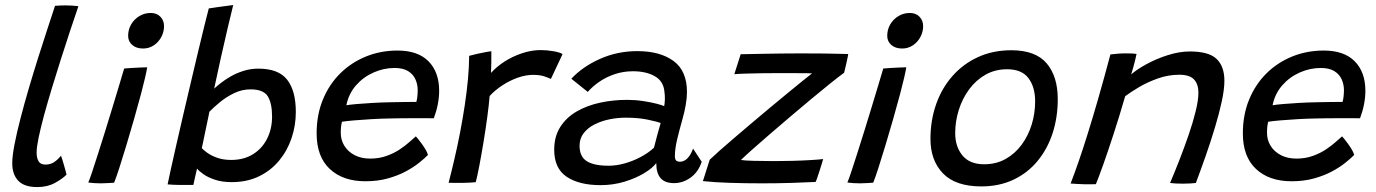

<svg xmlns="http://www.w3.org/2000/svg" viewBox="-20 -738 5563 776"><path d="M248.9 -32.2Q232.7 -15.6 202.2 1.2Q171.6 18.1 130.5 18.1Q77.8 18.1 53.6 -7.7Q29.5 -33.4 29.5 -78.2Q29.5 -107.1 38.7 -154.7Q47.9 -202.2 63.2 -260.9Q78.4 -319.6 97.1 -383.2Q115.8 -446.7 135.4 -508.5Q155 -570.4 172.5 -623.6Q189.9 -676.9 202.4 -714.5Q226.1 -716.2 245.2 -716.2Q258.4 -716.2 270.9 -715.4Q283.4 -714.6 296.9 -713Q281.2 -667.3 262.8 -611.8Q244.4 -556.4 225.6 -497.2Q206.8 -438 189.2 -380.2Q171.8 -322.5 157.9 -271.6Q144.1 -220.6 136 -181.6Q128 -142.5 128 -121.3Q128 -99.5 135.9 -86.1Q143.8 -72.8 163.6 -72.8Q183.8 -72.8 198.8 -82.8Q213.9 -92.9 226.2 -108.5Q228.4 -104.4 231.7 -93.7Q235.1 -82.9 238.8 -69.7Q242.6 -56.5 245.5 -46Q248.4 -35.5 248.9 -32.2Z M441.2 0.4Q433.2 0.9 418.2 1.9Q403.1 3 387.4 3Q373.4 3 360.8 2.1Q348.1 1.1 336.8 -0.3Q341.8 -11.3 352 -42Q362.2 -72.7 376.1 -116.1Q390.1 -159.5 405.3 -208.6Q420.6 -257.6 435.2 -305.9Q449.9 -354.1 462.1 -394.8Q474.2 -435.4 481.8 -461.1Q492.5 -462.1 510.4 -463.2Q528.2 -464.2 546.3 -465.1Q564.3 -466 574.9 -466Q573 -452.7 566.3 -423.7Q559.6 -394.8 550.4 -360.1Q538.1 -313.5 522.3 -258.4Q506.6 -203.2 490.6 -150.4Q474.6 -97.6 461.5 -57Q448.4 -16.5 441.2 0.4ZM558.2 -541.9Q530.9 -541.9 514.4 -556.3Q497.9 -570.6 497.9 -593.2Q497.9 -618.8 510.2 -639.7Q522.6 -660.5 543.3 -673Q564 -685.6 589.2 -685.6Q613.7 -685.6 628.3 -670.4Q643 -655.2 643 -632.6Q643 -608.8 631.7 -588Q620.4 -567.2 601.3 -554.6Q582.1 -541.9 558.2 -541.9Z M657.4 7.2Q660.9 -10.2 670 -51.8Q679.2 -93.4 692.2 -150.7Q705.2 -208 720.5 -273.6Q735.8 -339.2 751.4 -405.4Q766.9 -471.7 781.2 -531.2Q795.4 -590.8 806.6 -636.1Q817.8 -681.4 823.8 -703.9Q830.8 -705.1 859.2 -709.2Q887.6 -713.2 922.6 -717.7Q913.6 -681.4 900.6 -626.4Q887.6 -571.4 873.3 -507.5Q859.1 -443.6 845.6 -379.9Q854.8 -388.6 872 -402.1Q889.1 -415.7 912.4 -429.1Q935.6 -442.4 964 -451.5Q992.3 -460.6 1024.2 -460.6Q1105.5 -460.6 1140.5 -416Q1175.6 -371.4 1175.6 -285.2Q1175.6 -231.2 1158.7 -180.6Q1141.8 -129.9 1108.7 -89.6Q1075.7 -49.2 1027.3 -25.6Q978.9 -1.9 916.2 -1.9Q877.5 -1.9 848.8 -11.6Q820 -21.2 801.7 -34.3Q783.4 -47.3 776.4 -56.7Q772.9 -42.2 768.2 -21.2Q763.4 -0.1 761.5 9.5Q740.4 9.8 708.5 9.5Q676.6 9.1 657.4 7.2ZM795.6 -139.3Q801.7 -132.2 817.1 -120.9Q832.4 -109.6 857 -100.6Q881.6 -91.6 914.2 -91.6Q965.7 -91.6 1002.7 -114.8Q1039.8 -137.9 1059.7 -177.8Q1079.6 -217.6 1079.6 -266.8Q1079.6 -320.4 1062.4 -348.6Q1045.1 -376.8 992.4 -376.8Q957.6 -376.8 925.6 -361.2Q893.7 -345.6 868 -324.3Q842.4 -303.1 826.3 -286.4Q825.5 -281.1 822.3 -266.2Q819.1 -251.2 815.1 -232Q811.1 -212.7 807 -193.3Q802.9 -173.9 799.9 -159.2Q796.9 -144.6 795.6 -139.3Z M1709.6 -111.6Q1695.8 -97.6 1673 -79.5Q1650.2 -61.3 1618.7 -44.5Q1587.1 -27.8 1546.6 -16.6Q1506 -5.4 1456.6 -5.4Q1365.8 -5.4 1312.8 -55.2Q1259.7 -104.9 1259.7 -199Q1259.7 -273.9 1284.9 -335.2Q1310.1 -396.6 1354.8 -441Q1399.4 -485.3 1458.8 -509.5Q1518.1 -533.7 1586.9 -533.7Q1669.1 -533.7 1712 -490.1Q1754.9 -446.5 1754.9 -371.1Q1754.9 -344.1 1749.4 -316.1Q1743.9 -288.1 1733.3 -260Q1728.1 -260.2 1707.2 -260.2Q1686.3 -260.2 1657.6 -260.3Q1628.9 -260.3 1600.1 -260Q1571.2 -259.8 1550.2 -259.1Q1518.2 -258.5 1481.2 -256.4Q1444.1 -254.2 1412 -251.5Q1379.9 -248.8 1362.2 -246Q1357.2 -228.3 1357.2 -201.6Q1357.2 -171.8 1372.2 -148.1Q1387.1 -124.4 1413.8 -110.7Q1440.5 -97 1475.9 -97Q1512.8 -97 1543.1 -108.1Q1573.5 -119.1 1596.9 -135Q1620.4 -150.9 1636.4 -165.5Q1652.5 -180.1 1660.7 -186.9Q1663.2 -184.4 1670.1 -176Q1677.1 -167.5 1685.4 -155.9Q1693.7 -144.4 1700.6 -132.7Q1707.4 -120.9 1709.6 -111.6ZM1379.8 -312.6Q1394.2 -315.1 1421.6 -317.5Q1449 -319.9 1485.1 -322Q1521.1 -324.1 1561 -324.8Q1584.4 -325.4 1606.5 -325.6Q1628.6 -325.8 1644.1 -326Q1659.6 -326.2 1662.7 -326.1Q1665.6 -336 1666.9 -349Q1668.2 -361.9 1668.2 -374.2Q1668.1 -397.3 1658.9 -417.7Q1649.7 -438.1 1629.2 -450.7Q1608.8 -463.3 1574.4 -463.3Q1531.1 -463.3 1489.8 -445Q1448.4 -426.8 1418.9 -393Q1389.3 -359.2 1379.8 -312.6Z M1964.5 -443.2Q1986.5 -468.2 2019.3 -489.3Q2052.1 -510.3 2090.2 -522.9Q2128.2 -535.6 2164.9 -535.6Q2190.8 -535.6 2216.7 -531Q2242.6 -526.5 2253.7 -519.5L2206.6 -419Q2196.1 -423.9 2178.9 -429.7Q2161.8 -435.4 2134.3 -435.4Q2104.7 -435.4 2072.5 -424Q2040.4 -412.6 2010.8 -393.3Q1981.2 -374.1 1958.9 -349.9Q1956.2 -314.8 1949.4 -264.7Q1942.6 -214.6 1934 -162.3Q1925.4 -110.1 1917 -66.8Q1908.7 -23.6 1902.8 -1.6Q1880.9 0.6 1849.8 1.1Q1818.8 1.5 1793.1 0.9Q1805.3 -46.2 1817.3 -98.1Q1829.4 -149.9 1839.8 -204Q1850.1 -258 1858.3 -311.8Q1866.4 -365.6 1871.2 -416.3Q1875.9 -467.1 1876.2 -512.3Q1890.8 -516.4 1909.5 -520.6Q1928.2 -524.7 1944.2 -527.6Q1960.2 -530.6 1965.9 -530.8Q1965.9 -512.5 1965.7 -485.4Q1965.5 -458.3 1964.5 -443.2Z M2407.1 10.3Q2320.9 10.3 2270.4 -23.5Q2219.9 -57.4 2219.9 -132.5Q2219.9 -186.8 2244.7 -225.3Q2269.4 -263.8 2311.5 -287.9Q2353.6 -312 2406.1 -323.2Q2458.6 -334.4 2514.1 -334.4Q2547.2 -334.4 2579.1 -329.6Q2610.9 -324.8 2634.2 -318.7Q2657.5 -312.7 2664.4 -308.9Q2666.9 -321.9 2667.2 -336.4Q2667.6 -351 2665.5 -366.5Q2661.9 -409.7 2626.8 -429.8Q2591.6 -450 2538.3 -450Q2499.9 -450 2465.3 -438.5Q2430.8 -427.1 2402.9 -408Q2375.1 -388.9 2355.5 -366.6L2289.2 -419.8Q2334.6 -468.6 2405 -500Q2475.3 -531.4 2555.9 -531.4Q2647.8 -531.4 2702.2 -491.5Q2756.5 -451.6 2756.5 -366.1Q2756.5 -342.1 2751.5 -313.8Q2746.6 -285.5 2738.2 -256.1Q2726.9 -216.2 2717.3 -176.6Q2707.7 -137 2707.7 -108.2Q2707.7 -93.4 2713.1 -88.9Q2718.6 -84.4 2728.6 -84.4Q2744.8 -84.4 2758.5 -98.3Q2772.2 -112.1 2781.1 -137.4L2816.1 -84.1Q2801.9 -42 2770.9 -20Q2740 2.1 2704.4 2.1Q2667.4 2.1 2649.9 -18Q2632.4 -38.1 2632.4 -78.9Q2617.7 -58.8 2583.5 -38.1Q2549.3 -17.4 2503.5 -3.5Q2457.8 10.3 2407.1 10.3ZM2439.4 -68.2Q2471.8 -68.2 2505.6 -77.8Q2539.4 -87.4 2570.1 -103.8Q2600.8 -120.3 2623.1 -140.9Q2630.9 -171.8 2637.4 -195.8Q2643.8 -219.9 2650.3 -241Q2637.3 -245.9 2598.8 -254.2Q2560.4 -262.4 2509 -262.4Q2476 -262.4 2443.1 -255.7Q2410.1 -248.9 2382.7 -235Q2355.3 -221.1 2338.9 -199.6Q2322.4 -178.2 2322.4 -149.1Q2322.4 -104.9 2351.6 -86.5Q2380.7 -68.2 2439.4 -68.2Z M3276.3 -2.6Q3234.4 -0.4 3176.7 1.3Q3118.9 3 3058.9 3Q2992.9 3 2929.8 1Q2866.8 -1.1 2820.9 -6L2848.4 -92.5Q2862.5 -106.2 2888.4 -129.2Q2914.3 -152.2 2948.2 -181Q2982 -209.9 3019.5 -241.7Q3057.1 -273.6 3094.5 -304.7Q3131.9 -335.8 3165.2 -363.2Q3198.6 -390.6 3223.9 -411.1Q3249.2 -431.5 3262.1 -441.4Q3255.3 -441.9 3239.9 -442.1Q3224.4 -442.2 3203.8 -442.3Q3183.2 -442.3 3160.5 -442.4Q3137.8 -442.4 3116.7 -442.4Q3089.5 -442.4 3061.1 -442Q3032.7 -441.5 3008.4 -440.9Q2984.1 -440.2 2967.7 -439.6Q2951.3 -438.9 2947.9 -438.2L2973.6 -518.8Q2985.5 -519 3009.8 -519.5Q3034 -519.9 3066.9 -520.6Q3099.9 -521.2 3138.4 -521.7Q3176.9 -522.2 3217.5 -522.2Q3263.2 -522.2 3313.5 -521.7Q3363.7 -521.2 3408.2 -519.7Q3408.2 -517.2 3406.1 -507.1Q3403.9 -497 3401.1 -484Q3398.2 -471 3395.5 -459.8Q3392.8 -448.5 3391.6 -443.9Q3370.9 -429.1 3336.2 -401.2Q3301.4 -373.3 3259.2 -338.1Q3216.9 -302.9 3173 -265.6Q3129.1 -228.3 3089.1 -193.7Q3049.1 -159 3018.8 -132.2Q2988.6 -105.4 2974.6 -91.4Q2987.4 -89.1 3025.2 -88Q3063 -86.9 3106.4 -86.9Q3144 -86.9 3182.6 -87.9Q3221.1 -88.9 3253.8 -90.9Q3286.6 -92.8 3306.9 -95.1Q3305.7 -90.6 3301.8 -77.6Q3297.8 -64.6 3292.8 -48.9Q3287.8 -33.2 3283.3 -20.2Q3278.9 -7.2 3276.3 -2.6Z M3509.2 0.4Q3501.2 0.9 3486.2 1.9Q3471.1 3 3455.4 3Q3441.4 3 3428.8 2.1Q3416.1 1.1 3404.8 -0.3Q3409.8 -11.3 3420 -42Q3430.2 -72.7 3444.1 -116.1Q3458.1 -159.5 3473.3 -208.6Q3488.6 -257.6 3503.2 -305.9Q3517.9 -354.1 3530.1 -394.8Q3542.2 -435.4 3549.8 -461.1Q3560.5 -462.1 3578.4 -463.2Q3596.2 -464.2 3614.3 -465.1Q3632.3 -466 3642.9 -466Q3641 -452.7 3634.3 -423.7Q3627.6 -394.8 3618.4 -360.1Q3606.1 -313.5 3590.3 -258.4Q3574.6 -203.2 3558.6 -150.4Q3542.6 -97.6 3529.5 -57Q3516.4 -16.5 3509.2 0.4ZM3626.2 -541.9Q3598.9 -541.9 3582.4 -556.3Q3565.9 -570.6 3565.9 -593.2Q3565.9 -618.8 3578.2 -639.7Q3590.6 -660.5 3611.3 -673Q3632 -685.6 3657.2 -685.6Q3681.7 -685.6 3696.3 -670.4Q3711 -655.2 3711 -632.6Q3711 -608.8 3699.7 -588Q3688.4 -567.2 3669.3 -554.6Q3650.1 -541.9 3626.2 -541.9Z M3946 15.4Q3842.1 15.4 3791.3 -37.1Q3740.6 -89.6 3740.6 -176.6Q3740.6 -251.6 3763.5 -316.7Q3786.4 -381.8 3829.5 -430.7Q3872.5 -479.6 3932.7 -507.2Q3992.9 -534.9 4067.4 -534.9Q4165.1 -534.9 4210.1 -482.2Q4255.1 -429.4 4255.1 -337.4Q4255.1 -263.6 4234.3 -199.7Q4213.5 -135.8 4173.5 -87.4Q4133.5 -38.9 4076.2 -11.8Q4018.9 15.4 3946 15.4ZM3957.7 -74.1Q4005.9 -74.1 4044 -95.3Q4082.1 -116.6 4108.9 -152.8Q4135.6 -188.9 4149.7 -234.4Q4163.7 -279.8 4163.7 -328.2Q4163.7 -386.2 4136.7 -422.1Q4109.6 -458.1 4050.5 -458.1Q4002 -458.1 3963.2 -436.2Q3924.4 -414.2 3897.1 -377.1Q3869.7 -340 3855.2 -294Q3840.6 -247.9 3840.6 -200Q3840.6 -145.2 3869.9 -109.7Q3899.1 -74.1 3957.7 -74.1Z M4409.2 6.4Q4399.3 6.7 4385.9 6.8Q4372.6 6.8 4359.1 6.6Q4346.4 6.2 4330.8 5.3Q4315.2 4.4 4307.1 3.7Q4323.2 -38.1 4340.2 -87.4Q4357.2 -136.6 4376.4 -198.3Q4395.7 -259.9 4418.4 -338.6Q4441.1 -417.3 4467.9 -518Q4480.6 -519.8 4497.6 -521Q4514.7 -522.3 4532.3 -522.3Q4543.6 -522.3 4554.7 -521.8Q4565.8 -521.4 4573.5 -519.8Q4572.8 -514.6 4568.8 -498.7Q4564.9 -482.8 4560.2 -465.3Q4555.6 -447.8 4551.9 -437.2Q4574.6 -457.4 4614.3 -479Q4653.9 -500.6 4700.4 -515.3Q4746.9 -530 4789.2 -530Q4865.6 -530 4897.1 -499.8Q4928.6 -469.6 4928.6 -411.9Q4928.6 -377.3 4918 -328.1Q4907.4 -278.8 4890.2 -222Q4873.1 -165.1 4852.8 -107.4Q4832.6 -49.8 4813.3 1.5Q4805.9 2.5 4791.8 3.4Q4777.6 4.3 4761.6 4.3Q4745.5 4.3 4731.4 3.6Q4717.2 2.8 4709 1.5Q4726.8 -40.3 4746.7 -91Q4766.5 -141.6 4784.1 -193Q4801.8 -244.4 4812.7 -289.1Q4823.6 -333.9 4823.6 -363.2Q4823.6 -397.8 4805.9 -416.8Q4788.2 -435.9 4746.4 -435.9Q4701.9 -435.9 4659.9 -421Q4617.9 -406.1 4583.7 -385.9Q4549.5 -365.7 4527.6 -349.1Q4503.2 -264.8 4480.1 -194.3Q4457.1 -123.8 4438.8 -72.3Q4420.4 -20.9 4409.2 6.4Z M5453.1 -111.6Q5439.3 -97.6 5416.5 -79.5Q5393.8 -61.3 5362.2 -44.5Q5330.6 -27.8 5290.1 -16.6Q5249.5 -5.4 5200.1 -5.4Q5109.3 -5.4 5056.2 -55.2Q5003.2 -104.9 5003.2 -199Q5003.2 -273.9 5028.4 -335.2Q5053.6 -396.6 5098.2 -441Q5142.9 -485.3 5202.3 -509.5Q5261.6 -533.7 5330.4 -533.7Q5412.6 -533.7 5455.5 -490.1Q5498.4 -446.5 5498.4 -371.1Q5498.4 -344.1 5492.9 -316.1Q5487.4 -288.1 5476.8 -260Q5471.6 -260.2 5450.7 -260.2Q5429.8 -260.2 5401.1 -260.3Q5372.4 -260.3 5343.6 -260Q5314.8 -259.8 5293.8 -259.1Q5261.7 -258.5 5224.7 -256.4Q5187.6 -254.2 5155.5 -251.5Q5123.4 -248.8 5105.7 -246Q5100.8 -228.3 5100.8 -201.6Q5100.8 -171.8 5115.7 -148.1Q5130.6 -124.4 5157.3 -110.7Q5184 -97 5219.4 -97Q5256.2 -97 5286.6 -108.1Q5317 -119.1 5340.4 -135Q5363.9 -150.9 5379.9 -165.5Q5396 -180.1 5404.2 -186.9Q5406.7 -184.4 5413.6 -176Q5420.6 -167.5 5428.9 -155.9Q5437.2 -144.4 5444.1 -132.7Q5450.9 -120.9 5453.1 -111.6ZM5123.3 -312.6Q5137.7 -315.1 5165.1 -317.5Q5192.5 -319.9 5228.6 -322Q5264.6 -324.1 5304.5 -324.8Q5327.9 -325.4 5350 -325.6Q5372.1 -325.8 5387.6 -326Q5403.1 -326.2 5406.2 -326.1Q5409.1 -336 5410.4 -349Q5411.8 -361.9 5411.8 -374.2Q5411.6 -397.3 5402.4 -417.7Q5393.2 -438.1 5372.7 -450.7Q5352.2 -463.3 5317.9 -463.3Q5274.6 -463.3 5233.3 -445Q5191.9 -426.8 5162.4 -393Q5132.8 -359.2 5123.3 -312.6Z"/></svg>

Font: Grandstander Thin
Style: Italic
Weight: 100
Italic angle: -15°
Designer: Tyler Finck
Foundry: Etcetera Type Co
Version: Version 1.200